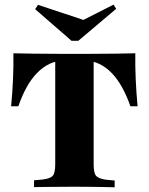

<svg xmlns="http://www.w3.org/2000/svg" viewBox="-20 -798 634 818"><path d="M284.7 -2.4Q257.3 -2.4 227.8 -2Q198.4 -1.6 171.8 -1.6Q145.2 -1.6 125 -0.8V-29.8L161.3 -33.1Q194.4 -37.1 204.8 -49.2Q215.3 -61.3 215.3 -98.4V-201.6H379V-98.4Q379 -61.3 389.1 -49.2Q399.2 -37.1 431.5 -32.3L468.5 -29V0Q448.4 -0.8 421.8 -1.2Q395.2 -1.6 366.1 -2Q337.1 -2.4 308.9 -2.4H296.8ZM252.4 -539.5Q219.4 -539.5 190.7 -525.8Q162.1 -512.1 137.5 -486.7Q112.9 -461.3 93.1 -425.4Q73.4 -389.5 58.1 -345.2H27.4Q33.1 -405.6 35.5 -462.1Q37.9 -518.5 37.1 -571Q71.8 -570.2 121.8 -569.4Q171.8 -568.5 246 -568.5H347.6Q422.6 -568.5 472.2 -569.4Q521.8 -570.2 556.5 -571Q555.6 -518.5 558.1 -462.1Q560.5 -405.6 566.1 -345.2H535.5Q520.2 -389.5 500.4 -425.4Q480.6 -461.3 456 -486.7Q431.5 -512.1 402.8 -525.8Q374.2 -539.5 341.1 -539.5ZM215.3 -201.6V-551.6H379V-201.6ZM463.7 -778.2 475 -760.5 313.7 -624.2H284.7L129.8 -758.9L141.9 -777.4L372.6 -700.8L287.1 -688.7Z"/></svg>

Font: Playfair 5pt SemiExpanded Light Black
Style: Regular
Weight: 900
Version: Version 2.203